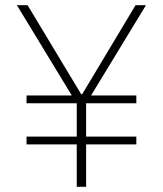

<svg xmlns="http://www.w3.org/2000/svg" viewBox="-20 -718 626 738"><path d="M311 -163V0H275V-163H82V-193H275V-321H82V-351H256L45 -698H86L292 -356H296L501 -698H541L330 -351H504V-321H311V-193H504V-163Z"/></svg>

Font: IBM Plex Sans Thai Looped ExtraLight
Style: Regular
Weight: 200
Designer: Mike Abbink, Paul van der Laan, Pieter van Rosmalen, Ben Mitchell, Mark Frömberg
Foundry: Bold Monday
Version: Version 1.0